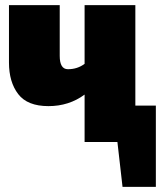

<svg xmlns="http://www.w3.org/2000/svg" viewBox="-20 -554 628 749"><path d="M588 175H458L438 0H310V-185Q249 -140 169 -140Q87 -140 51 -187Q15 -234 15 -310V-534H213V-336Q213 -284 245 -284Q282 -284 310 -305V-534H508V-142H588Z"/></svg>

Font: Trujillo Black
Style: Regular
Weight: 900
Designer: Fira Sans original fonts by bBox Type GmbH, Carrois Corporate GbR, & Edenspiekermann AG / Changes by Cristiano Sobral
Foundry: Fira Sans original fonts by bBox Type GmbH, Carrois Corporate GbR, & Edenspiekermann AG / Changes by Cristiano Sobral
Version: Version 4.301;July 28, 2020;FontCreator 13.0.0.2655 64-bit